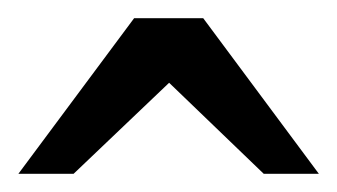

<svg xmlns="http://www.w3.org/2000/svg" viewBox="-20 -740 367 209"><path d="M267.1 -550.8 164.1 -649.9 60.1 -550.8H0L126 -720.2H201.2L327.1 -550.8Z"/></svg>

Font: BabelStone Ogham Pictish
Style: Italic
Weight: 400
Italic angle: -30°
Designer: Andrew West
Foundry: BabelStone
Version: Version 1.02 March 14, 2022